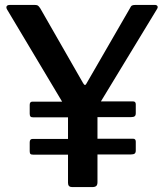

<svg xmlns="http://www.w3.org/2000/svg" viewBox="-20 -762 664 782"><path d="M620 -726 391 -349H522Q533 -349 533 -337V-301Q533 -292 528.5 -288.5Q524 -285 514 -285H377V-197H522Q533 -197 533 -185V-149Q533 -140 528.5 -136.5Q524 -133 514 -133H377V-20Q377 -9 372 -4.5Q367 0 355 0H274Q257 0 257 -17V-132H116Q107 -132 104 -135Q101 -138 101 -146V-182Q101 -196 112 -196H257V-284H116Q107 -284 104 -287.5Q101 -291 101 -299V-335Q101 -348 112 -348H233L9 -723Q6 -728 6 -732Q6 -742 21 -742H120Q130 -742 134 -739.5Q138 -737 144 -728L317 -426Q318 -425 320.5 -420.5Q323 -416 326 -416Q330 -416 334 -425L509 -728Q513 -737 517.5 -739.5Q522 -742 533 -742H610Q618 -742 621 -737.5Q624 -733 620 -726Z"/></svg>

Font: Libre Franklin Medium
Style: Regular
Weight: 500
Designer: Pablo Impallari, Rodrigo Fuenzalida
Foundry: Impallari Type
Version: Version 1.002; ttfautohint (v1.5)